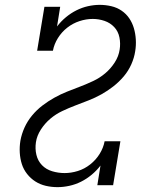

<svg xmlns="http://www.w3.org/2000/svg" viewBox="-20 -763 640 791"><path d="M217 8Q192 8 168.5 2.5Q145 -3 125.5 -15.5Q106 -28 91.5 -46.5Q77 -65 70 -87Q63 -109 61.5 -133.5Q60 -158 64 -183Q69 -211 81 -237.5Q93 -264 112 -287Q131 -310 154.5 -328Q178 -346 204 -360.5Q230 -375 256.5 -385.5Q283 -396 310.5 -406.5Q338 -417 364.5 -429.5Q391 -442 413.5 -461Q436 -480 452.5 -505.5Q469 -531 473 -559Q477 -584 472 -609Q467 -634 450.5 -651.5Q434 -669 410.5 -677Q387 -685 362 -685Q335 -685 307.5 -676Q280 -667 257 -649Q234 -631 218.5 -606Q203 -581 198 -554H133L163 -735H228L215 -654Q231 -675 251.5 -692Q272 -709 295 -720.5Q318 -732 342.5 -737.5Q367 -743 391 -743Q415 -743 438.5 -737.5Q462 -732 481 -719Q500 -706 512.5 -687.5Q525 -669 531.5 -647Q538 -625 539.5 -600.5Q541 -576 537 -552Q533 -525 521 -498Q509 -471 490 -448.5Q471 -426 447.5 -407.5Q424 -389 398 -374.5Q372 -360 345 -349.5Q318 -339 290.5 -328.5Q263 -318 236.5 -305.5Q210 -293 187.5 -274Q165 -255 148.5 -229.5Q132 -204 128 -177Q124 -150 130 -125Q136 -100 153 -82.5Q170 -65 195 -57.5Q220 -50 246 -50Q273 -50 300.5 -58.5Q328 -67 351.5 -85.5Q375 -104 390.5 -129Q406 -154 411 -181H476L446 0H381L394 -81Q378 -60 357.5 -43Q337 -26 314 -14.5Q291 -3 266 2.5Q241 8 217 8Z"/></svg>

Font: Iosevka Etoile Light
Style: Italic
Weight: 300
Italic angle: -9°
Designer: Belleve Invis
Foundry: Belleve Invis
Version: Version 22.1.2; ttfautohint (v1.8.4)